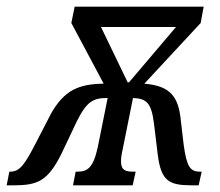

<svg xmlns="http://www.w3.org/2000/svg" viewBox="-60 -556 659 576"><path d="M-40 0H-20C52 0 83 -12 124 -94L170 -191C201 -254 221 -262 263 -262L233 -113C219 -50 201 -41 171 -41H167L159 0H338L347 -41H340C317 -41 303 -45 303 -72C303 -80 304 -91 308 -108L339 -262C378 -260 394 -250 402 -185L413 -94C423 -13 446 0 516 0H536L545 -41H540C511 -41 500 -55 491 -122L481 -207C472 -276 440 -299 373 -305L542 -487L551 -536H164L154 -487L251 -305C177 -304 133 -286 93 -215L45 -122C13 -61 -1 -41 -30 -41H-32ZM323 -309 243 -475H468L327 -309Z"/></svg>

Font: Noto Serif ExtraCondensed
Style: Italic
Weight: 400
Width: 2
Italic angle: -12°
Designer: Monotype Design Team
Foundry: Monotype Imaging Inc.
Version: Version 2.014